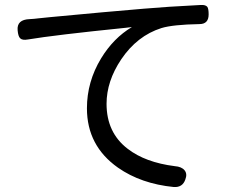

<svg xmlns="http://www.w3.org/2000/svg" viewBox="-20 -736 942 773"><path d="M680 17Q548 4 455 -61Q330 -149 330 -300Q330 -407 387 -501Q437 -583 511 -627Q504 -626 485 -624Q200 -595 92 -577Q70 -573 61 -582Q53 -590 51 -614Q47 -657 99 -659Q119 -660 133 -662Q145 -663 182 -667Q414 -689 559 -701Q650 -709 789 -716Q808 -717 815 -708Q820 -700 820 -678Q820 -639 783 -639Q676 -637 630 -623Q532 -592 468 -497Q409 -409 409 -318Q409 -202 494 -137Q565 -82 684 -67Q711 -65 723 -50.5Q735 -36 726 -13Q715 19 680 17Z"/></svg>

Font: GenSenRounded TW R
Style: Regular
Weight: 400
Version: Version 1.501;PS 1;hotconv 16.6.51;makeotf.lib2.5.65220